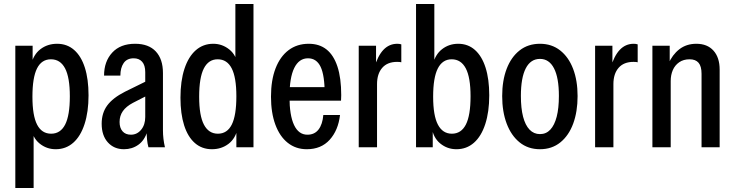

<svg xmlns="http://www.w3.org/2000/svg" viewBox="-20 -740 3691 965"><path d="M260 10Q214 10 178.5 -19Q143 -48 135 -103L149 -108V205H57V-510H144V-408L136 -414Q148 -466 183.5 -493Q219 -520 267 -520Q317 -520 352.5 -489Q388 -458 406.5 -400Q425 -342 425 -261Q425 -178 405 -116.5Q385 -55 348 -22.5Q311 10 260 10ZM237 -68Q284 -68 307.5 -114Q331 -160 331 -256Q331 -351 307 -396.5Q283 -442 236 -442Q189 -442 166 -396Q143 -350 143 -254Q143 -159 166.5 -113.5Q190 -68 237 -68Z M726 0Q721 -18 719 -39.5Q717 -61 717 -85H710V-377Q710 -412 694.5 -429.5Q679 -447 652 -447Q618 -447 601.5 -423Q585 -399 585 -360H503Q503 -431 544 -475.5Q585 -520 659 -520Q727 -520 763 -481.5Q799 -443 799 -373V-85Q799 -64 801.5 -42.5Q804 -21 809 0ZM603 10Q553 10 522 -24.5Q491 -59 491 -118Q491 -172 519 -210Q547 -248 608 -279L730 -339V-265L648 -223Q614 -205 597.5 -181.5Q581 -158 581 -127Q581 -97 596 -80Q611 -63 638 -63Q669 -63 689.5 -88Q710 -113 710 -152L721 -81Q707 -35 675.5 -12.5Q644 10 603 10Z M1168 0V-102L1175 -96Q1164 -44 1128.5 -17Q1093 10 1045 10Q995 10 959.5 -21Q924 -52 905.5 -110Q887 -168 887 -249Q887 -333 907 -394Q927 -455 964 -487.5Q1001 -520 1052 -520Q1097 -520 1133 -491Q1169 -462 1176 -407L1163 -402V-720H1254V0ZM1075 -68Q1122 -68 1145 -114Q1168 -160 1168 -256Q1168 -351 1144.5 -396.5Q1121 -442 1074 -442Q1028 -442 1004.5 -396Q981 -350 981 -254Q981 -159 1005 -113.5Q1029 -68 1075 -68Z M1522 10Q1467 10 1426.5 -22Q1386 -54 1364 -113.5Q1342 -173 1342 -254Q1342 -337 1365 -396.5Q1388 -456 1430.5 -488Q1473 -520 1532 -520Q1585 -520 1621 -491.5Q1657 -463 1676 -405.5Q1695 -348 1695 -262Q1695 -255 1694.5 -247.5Q1694 -240 1694 -234H1400V-302H1640L1612 -265Q1612 -361 1591.5 -404Q1571 -447 1528 -447Q1483 -447 1459 -398.5Q1435 -350 1435 -254Q1435 -160 1458 -111.5Q1481 -63 1525 -63Q1561 -63 1581 -89Q1601 -115 1605 -162H1689Q1680 -85 1637 -37.5Q1594 10 1522 10Z M1783 0V-510H1870V-397H1875V0ZM1875 -317 1859 -394Q1878 -459 1907 -489.5Q1936 -520 1977 -520Q1988 -520 1997 -517V-427Q1994 -428 1988.5 -428.5Q1983 -429 1976 -429Q1927 -429 1901 -399Q1875 -369 1875 -317Z M2274 10Q2228 10 2192.5 -19Q2157 -48 2149 -103L2155 -108V0H2071V-720H2163V-408L2155 -414Q2167 -466 2202 -493Q2237 -520 2283 -520Q2332 -520 2367 -489Q2402 -458 2420.5 -400Q2439 -342 2439 -261Q2439 -178 2419 -116.5Q2399 -55 2362 -22.5Q2325 10 2274 10ZM2251 -68Q2298 -68 2321.5 -114Q2345 -160 2345 -256Q2345 -351 2321 -396.5Q2297 -442 2250 -442Q2204 -442 2180.5 -396Q2157 -350 2157 -254Q2157 -159 2181 -113.5Q2205 -68 2251 -68Z M2694 10Q2634 10 2591.5 -24.5Q2549 -59 2526.5 -119Q2504 -179 2504 -257Q2504 -335 2526.5 -394Q2549 -453 2591.5 -486.5Q2634 -520 2694 -520Q2753 -520 2795.5 -486.5Q2838 -453 2860.5 -394Q2883 -335 2883 -257Q2883 -179 2861 -119Q2839 -59 2796.5 -24.5Q2754 10 2694 10ZM2694 -66Q2725 -66 2746 -88.5Q2767 -111 2778 -153.5Q2789 -196 2789 -258Q2789 -349 2764.5 -396.5Q2740 -444 2694 -444Q2647 -444 2622.5 -396.5Q2598 -349 2598 -258Q2598 -196 2609 -153.5Q2620 -111 2641.5 -88.5Q2663 -66 2694 -66Z M2971 0V-510H3058V-397H3063V0ZM3063 -317 3047 -394Q3066 -459 3095 -489.5Q3124 -520 3165 -520Q3176 -520 3185 -517V-427Q3182 -428 3176.5 -428.5Q3171 -429 3164 -429Q3115 -429 3089 -399Q3063 -369 3063 -317Z M3259 0V-510H3346V-414H3351V0ZM3506 0V-369Q3506 -407 3491 -424.5Q3476 -442 3446 -442Q3415 -442 3393.5 -427Q3372 -412 3361.5 -387.5Q3351 -363 3351 -333L3339 -418Q3359 -465 3394.5 -492.5Q3430 -520 3480 -520Q3535 -520 3566 -485.5Q3597 -451 3597 -390V0Z"/></svg>

Font: Instrument Sans Condensed Medium
Style: Regular
Weight: 500
Width: 3
Designer: Rodrigo Fuenzalida
Foundry: fragTYPE
Version: Version 1.000;gftools[0.9.28]